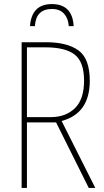

<svg xmlns="http://www.w3.org/2000/svg" viewBox="-20 -921 509 941"><path d="M127 -793H151Q156 -877 235 -877Q273 -877 294 -853.5Q315 -830 317 -793H341Q335 -901 234 -901Q135 -901 127 -793ZM392 -526Q392 -434 347 -390.5Q302 -347 229 -347H112V-689H202Q301 -689 346.5 -653Q392 -617 392 -526ZM86 -714V0H112V-321H255L415 0H447L282 -328Q420 -365 420 -525Q420 -634 364.5 -674Q309 -714 206 -714Z"/></svg>

Font: Noto Sans Display SemiCondensed Thin
Style: Regular
Weight: 250
Width: 4
Designer: Monotype Design team
Foundry: Monotype Imaging Inc.
Version: 1.000